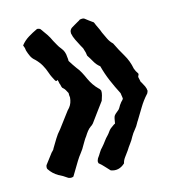

<svg xmlns="http://www.w3.org/2000/svg" viewBox="-61 -517 554 589"><g transform="rotate(-10 216.0 -222.5)"><path d="M392 -207Q391 -206 390.5 -203Q390 -200 388 -198Q375 -181 365.5 -161.5Q356 -142 346 -122Q345 -121 344.5 -119.5Q344 -118 343 -116Q339 -106 332.5 -97Q326 -88 321 -77Q317 -67 311 -57.5Q305 -48 300 -38Q294 -28 288.5 -19Q283 -10 282 -1Q263 20 238 13Q231 7 222.5 -1Q214 -9 205 -15Q203 -20 204 -23.5Q205 -27 206 -30Q211 -38 215 -46.5Q219 -55 225 -62Q231 -70 236 -78.5Q241 -87 247 -94Q251 -99 254 -104.5Q257 -110 261 -114Q265 -117 268.5 -120.5Q272 -124 276 -126Q277 -144 279 -149Q281 -154 294 -166Q297 -170 299 -175Q301 -180 304 -184Q306 -188 309 -191Q312 -194 313 -198L309 -215Q295 -237 283 -259.5Q271 -282 262 -307Q251 -314 243.5 -325Q236 -336 228 -346Q226 -357 222 -365Q221 -369 218.5 -372.5Q216 -376 214 -379Q207 -390 200.5 -400.5Q194 -411 191 -422V-429Q193 -436 198 -439.5Q203 -443 207 -446Q212 -450 217 -453Q222 -456 225 -459Q236 -462 240 -459Q246 -455 252.5 -451Q259 -447 266 -443Q271 -433 276 -425Q281 -417 285 -408Q291 -398 297 -387.5Q303 -377 313 -369Q326 -347 340.5 -327Q355 -307 362 -282Q366 -273 373 -265Q374 -262 372.5 -259.5Q371 -257 371 -254L376 -238L378 -236Q383 -229 387 -222Q391 -215 392 -207ZM252 -233Q253 -226 251.5 -218Q250 -210 248 -202Q239 -187 229 -171Q219 -155 209 -138Q208 -137 206 -134.5Q204 -132 202 -131Q195 -125 190.5 -118Q186 -111 182 -103Q178 -97 175 -90.5Q172 -84 169 -78Q164 -66 157 -55.5Q150 -45 144 -33L122 12Q115 16 106 13Q91 4 77 -1Q60 -9 48 -24Q46 -26 46 -30Q46 -35 47 -37Q52 -45 58 -54.5Q64 -64 69 -72Q71 -75 73.5 -77.5Q76 -80 77 -84Q84 -98 90.5 -111.5Q97 -125 107 -138Q115 -151 123.5 -164.5Q132 -178 140 -191Q142 -193 143.5 -195.5Q145 -198 146 -199Q154 -211 154 -229Q152 -237 152 -243Q144 -256 140.5 -258.5Q137 -261 135.5 -262.5Q134 -264 131 -274Q130 -274 128 -282Q126 -290 125 -288Q122 -284 118 -288Q114 -294 110 -300.5Q106 -307 103 -314Q97 -328 89 -339.5Q81 -351 69 -361Q60 -367 55 -375.5Q50 -384 46 -394Q45 -402 40 -411Q49 -425 62.5 -435Q76 -445 90 -453Q92 -454 96.5 -453Q101 -452 102 -450Q111 -440 119 -430Q127 -420 133 -409Q138 -402 142.5 -395Q147 -388 154 -381Q165 -370 167 -353Q168 -349 168.5 -346Q169 -343 169 -340Q174 -333 179 -327Q184 -321 189 -315Q197 -307 203.5 -297Q210 -287 216 -276Q228 -255 245 -241Q247 -240 249 -237.5Q251 -235 252 -233Z"/></g></svg>

Font: Darumadrop One
Style: Regular
Weight: 400
Version: Version 1.000